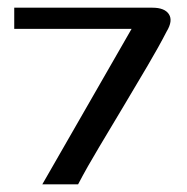

<svg xmlns="http://www.w3.org/2000/svg" viewBox="-20 -479 485 499"><path d="M90 0 322 -404H17V-459H376Q408 -459 419 -442Q430 -425 413 -397Q393 -358 363.5 -308Q334 -258 301.5 -203.5Q269 -149 237.5 -96.5Q206 -44 183 0Z"/></svg>

Font: Genos Medium
Style: Regular
Weight: 500
Designer: Robert E. Leuschke
Foundry: Robert E. Leuschke
Version: Version 1.010; ttfautohint (v1.8.3)